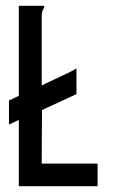

<svg xmlns="http://www.w3.org/2000/svg" viewBox="-20 -643 390 663"><path d="M45 0V-229L11 -213V-296L45 -312V-623H130Q133 -622 133 -620Q133 -616 129 -610.5Q125 -605 124 -589V-348L223 -395Q237 -402 244 -407V-318L125 -263L124 -78H317V0Z"/></svg>

Font: Inconsolata ExtraCondensed SemiBold
Style: Regular
Weight: 600
Width: 2
Monospace: yes
Designer: Raph Levien, Cyreal, Brenton Simpson
Foundry: Raph Levien, Cyreal, Google
Version: Version 3.001; ttfautohint (v1.8.2.53-6de2)